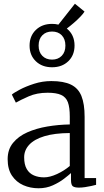

<svg xmlns="http://www.w3.org/2000/svg" viewBox="-20 -998 558 1029"><path d="M186.5 11Q142.5 11 105 -5.5Q67.5 -22 44.2 -56.5Q21 -91 21 -145Q21 -197 49.8 -232.2Q78.5 -267.5 126.5 -288.8Q174.5 -310 233.5 -320Q292.5 -330 354 -331V-373.5Q354 -422.5 343.8 -450Q333.5 -477.5 307.8 -489.2Q282 -501 235.5 -501Q177.5 -501 133.5 -481.5Q89.5 -462 65 -448L43.5 -491Q53 -500 85.2 -517.2Q117.5 -534.5 162.5 -549Q207.5 -563.5 255 -563.5Q321 -563.5 360.2 -544.5Q399.5 -525.5 416.5 -483.2Q433.5 -441 433.5 -371.5V-43.5H495V-7.5Q484 -4.5 468.2 -1Q452.5 2.5 435.2 5Q418 7.5 403 7.5Q381.5 7.5 371 0.8Q360.5 -6 360.5 -34.5V-70.5Q348.5 -59.5 323.2 -40Q298 -20.5 263.2 -4.8Q228.5 11 186.5 11ZM216 -47.5Q247 -47.5 285.5 -65.2Q324 -83 354 -108.5V-285Q272 -284.5 217.8 -268Q163.5 -251.5 136.5 -222.2Q109.5 -193 109.5 -155Q109.5 -115.5 123.5 -91.8Q137.5 -68 161.8 -57.8Q186 -47.5 216 -47.5ZM259 -637.5Q205.5 -637.5 172 -669.8Q138.5 -702 138.5 -753.5Q138.5 -805 172 -837.5Q205.5 -870 259 -870Q278 -870 293 -866L381.5 -978L433 -936Q426.5 -925 411 -908.8Q395.5 -892.5 375.8 -875.5Q356 -858.5 338 -845Q379.5 -811.5 379.5 -754Q379.5 -702 346 -669.8Q312.5 -637.5 259 -637.5ZM259 -678.5Q291 -678.5 310.8 -698.8Q330.5 -719 330.5 -753.5Q330.5 -788.5 311 -808.8Q291.5 -829 259 -829Q226.5 -829 206.8 -808.8Q187 -788.5 187 -753.5Q187 -719 206.8 -698.8Q226.5 -678.5 259 -678.5Z"/></svg>

Font: Merriweather 24pt Light
Style: Regular
Weight: 300
Designer: Eben Sorkin
Foundry: Eben Sorkin
Version: Version 2.100